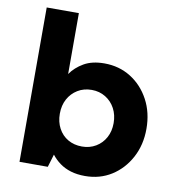

<svg xmlns="http://www.w3.org/2000/svg" viewBox="-82 -795 826 882"><g transform="rotate(10 331.5 -354.0)"><path d="M372 12Q335 12 305.5 3Q276 -6 253.5 -22.5Q231 -39 215 -60L197 0H65V-720H215V-436Q238 -469 276 -491Q314 -513 371 -513Q440 -513 494.5 -479Q549 -445 581 -385.5Q613 -326 613 -250Q613 -175 581 -115.5Q549 -56 495 -22Q441 12 372 12ZM335 -119Q371 -119 399.5 -136Q428 -153 444 -182.5Q460 -212 460 -250Q460 -288 444 -318Q428 -348 399.5 -365.5Q371 -383 335 -383Q298 -383 269.5 -365.5Q241 -348 225 -318.5Q209 -289 209 -250Q209 -212 225 -182Q241 -152 269.5 -135.5Q298 -119 335 -119Z"/></g></svg>

Font: DM Sans 17pt Black
Style: Regular
Weight: 900
Version: Version 4.004;gftools[0.9.30]